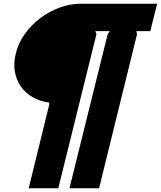

<svg xmlns="http://www.w3.org/2000/svg" viewBox="-20 -830 864 1031"><path d="M787 -663H712L716 -647L512 181H353L558 -646L570 -663H492L498 -647L293 181H134L245 -271Q243 -272 244.5 -275.5Q246 -279 244 -279Q193 -286 154 -309Q115 -332 91 -367Q67 -402 59.5 -447Q52 -492 65 -543Q78 -598 112.5 -646.5Q147 -695 195 -731.5Q243 -768 299.5 -789Q356 -810 415 -810H824Z"/></svg>

Font: TypoPRO Sinkin Sans
Style: 700 Bold Italic
Weight: 700
Italic angle: -112°
Designer: Keith Bates
Foundry: K-Type
Version: Sinkin Sans (version 1.0)  by Keith Bates   •   © 2014   www